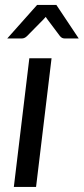

<svg xmlns="http://www.w3.org/2000/svg" viewBox="-20 -736 330 756"><path d="M183 -506.5 122 0H34.5L95.5 -506.5ZM290 -584.5H235Q230 -584.5 225.2 -586.5Q220.5 -588.5 216 -594L166.5 -660Q165 -662.5 163.2 -664.8Q161.5 -667 160 -669.5Q157.5 -667 155.5 -664.5Q153.5 -662 151.5 -660L86.5 -594Q77 -584.5 65.5 -584.5H8.5L126 -716.5H202Z"/></svg>

Font: Lato 2
Style: Italic
Weight: 400
Italic angle: -7°
Designer: Lukasz Dziedzic with Adam Twardoch and Botio Nikoltchev
Foundry: tyPoland Lukasz Dziedzic
Version: Version 2.015; 2015-08-06; http://www.latofonts.com/